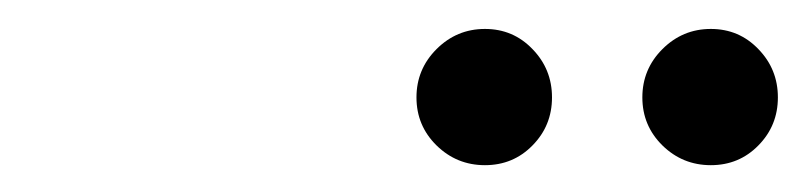

<svg xmlns="http://www.w3.org/2000/svg" viewBox="-20 -962 571 136"><path d="M483.5 -845Q463.5 -845 449.2 -859Q435 -873 435 -893Q435 -913 449.2 -927.2Q463.5 -941.5 483.5 -941.5Q503.5 -941.5 517.2 -927.2Q531 -913 531 -893Q531 -873 517.2 -859Q503.5 -845 483.5 -845ZM323.5 -845Q303.5 -845 289.2 -859Q275 -873 275 -893Q275 -913 289.2 -927.2Q303.5 -941.5 323.5 -941.5Q343.5 -941.5 357.2 -927.2Q371 -913 371 -893Q371 -873 357.2 -859Q343.5 -845 323.5 -845Z"/></svg>

Font: Bodoni Moda 96pt
Style: Italic
Weight: 400
Italic angle: -13°
Version: Version 2.004